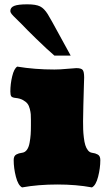

<svg xmlns="http://www.w3.org/2000/svg" viewBox="-20 -836 493 870"><path d="M300.3 -584H226.6Q192.9 -612.8 144.8 -659.7Q96.7 -706.5 79.6 -725.1Q70.3 -734.9 54.4 -750Q38.6 -765.1 32.7 -772.5Q26.9 -779.8 26.9 -786.6Q26.9 -802.2 44.4 -809.3Q62 -816.4 103.5 -816.4Q142.6 -816.4 161.4 -807.1Q180.2 -797.9 196.8 -771Q209.5 -750.5 250 -675.8Q290.5 -601.1 300.3 -584ZM356.4 -286.6Q356.4 -265.1 356.9 -249.3Q357.4 -233.4 359.9 -212.6Q362.3 -191.9 366.5 -178.5Q370.6 -165 378.4 -155Q386.2 -145 397.5 -143.6Q406.2 -142.1 410.9 -140.9Q415.5 -139.6 422.1 -136.2Q428.7 -132.8 431.6 -126.5Q434.6 -120.1 434.6 -110.8Q434.6 -74.2 424.6 -35.2Q414.6 3.9 396.5 13.2Q325.7 0 240.7 0Q152.3 0 80.1 13.2Q62 3.9 52 -35.2Q42 -74.2 42 -110.8Q42 -120.1 44.9 -126.5Q47.9 -132.8 54.4 -136.2Q61 -139.6 65.7 -140.9Q70.3 -142.1 79.1 -143.6Q92.8 -145 101.6 -156.7Q110.4 -168.5 114 -188.7Q117.7 -209 118.9 -226.1Q120.1 -243.2 120.1 -267.1V-292.5Q120.1 -308.6 119.4 -318.4Q118.7 -328.1 115 -342.8Q111.3 -357.4 104.5 -366.2Q97.7 -375 84.2 -382.6Q70.8 -390.1 51.3 -392.1Q35.6 -393.6 31.2 -399.4Q26.9 -405.3 26.9 -421.4Q26.9 -455.1 35.2 -490Q43.5 -524.9 58.1 -534.2Q137.2 -521 226.6 -521Q252 -521 284.7 -524.2Q317.4 -527.3 325.7 -527.3Q347.7 -527.3 354.5 -519.3Q361.3 -511.2 361.3 -484.9Q361.3 -482.9 360.1 -444.8Q358.9 -406.7 357.7 -359.1Q356.4 -311.5 356.4 -286.6Z"/></svg>

Font: Coustard Black
Style: Regular
Weight: 900
Foundry: vernon adams
Version: Version 1.001;